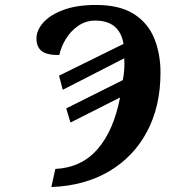

<svg xmlns="http://www.w3.org/2000/svg" viewBox="-20 -744 691 774"><path d="M203 -63Q308 -68 373 -142.5Q438 -217 464 -351L264 -250L247 -307L475 -421Q480 -445 481 -466.5Q482 -488 481 -509L233 -382L218 -439L478 -567Q462 -661 364 -661Q326 -661 295.5 -640Q265 -619 245.5 -587Q226 -555 219 -522Q167 -522 147 -539Q127 -556 127 -589Q127 -622 154.5 -653Q182 -684 235.5 -704Q289 -724 367 -724Q462 -724 519 -688Q576 -652 601.5 -590Q627 -528 627 -451Q627 -316 573 -214Q519 -112 420 -53.5Q321 5 187 10Z"/></svg>

Font: Noto Serif SemiCondensed
Style: Bold Italic
Weight: 700
Width: 4
Italic angle: -12°
Designer: Monotype Design Team
Foundry: Monotype Imaging Inc.
Version: Version 2.014